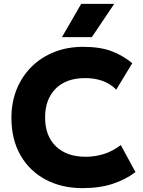

<svg xmlns="http://www.w3.org/2000/svg" viewBox="-20 -957 738 992"><path d="M406.5 15Q298 15 215 -29.5Q132 -74 85.5 -155.5Q39 -237 39 -348Q39 -428.5 66.2 -495.8Q93.5 -563 143.2 -612.2Q193 -661.5 260.5 -688.2Q328 -715 409 -715Q496.5 -715 555.8 -692.8Q615 -670.5 663.5 -630.5L580.5 -494Q521.5 -553.5 420 -553.5Q322 -553.5 267.5 -498.8Q213 -444 213 -350.5Q213 -254.5 269 -200.8Q325 -147 423 -147Q470 -147 516.2 -161.2Q562.5 -175.5 604 -207.5L680 -68Q631.5 -30.5 564 -7.8Q496.5 15 406.5 15ZM300 -765 399.5 -937H570L454.5 -765Z"/></svg>

Font: Geologica
Style: Bold
Weight: 700
Designer: Sindre Bremnes, Frode Helland
Foundry: Monokrom Skriftforlag AS
Version: Version 1.010; ttfautohint (v1.8.4.7-5d5b);gftools[0.9.28]